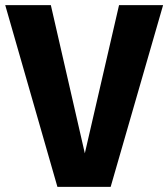

<svg xmlns="http://www.w3.org/2000/svg" viewBox="-21 -731 657 751"><path d="M310.8 -131.3 444.6 -710.8H616.9L411.8 0H203.6L-0.5 -710.8H177.9Z"/></svg>

Font: Fira Code
Style: Bold
Weight: 700
Monospace: yes
Designer: Carrois Corporate, Edenspiekermann AG, Nikita Prokopov
Foundry: Carrois Corporate, Edenspiekermann AG, Nikita Prokopov
Version: Version 6.000; ttfautohint (v1.8.2) -l 8 -r 50 -G 200 -x 14 